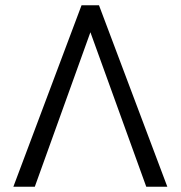

<svg xmlns="http://www.w3.org/2000/svg" viewBox="-20 -710 687 730"><path d="M616.2 0H536.1L323.7 -587.4L112.3 0H30.8L290 -689.9H356.4Z"/></svg>

Font: Acari Sans
Style: Regular
Weight: 400
Designer: Alfredo Marco Pradil and Stefan Peev
Foundry: Hanken Design Co.
Version: Version 1.045;February 4, 2021;FontCreator 13.0.0.2655 64-bi